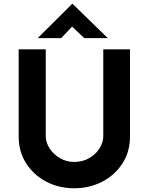

<svg xmlns="http://www.w3.org/2000/svg" viewBox="-20 -1000 796 1028"><path d="M225 -272Q225 -237 246 -205Q267 -173 301.5 -153Q336 -133 377 -133Q422 -133 457 -153Q492 -173 512.5 -205Q533 -237 533 -272V-736H676V-269Q676 -188 636 -125.5Q596 -63 528 -27.5Q460 8 377 8Q295 8 227.5 -27.5Q160 -63 120 -125.5Q80 -188 80 -269V-736H225ZM431 -796 353 -870 387 -880 308 -796H182L367 -980H368L557 -796Z"/></svg>

Font: Josefin Sans Thin
Style: Bold
Weight: 700
Version: Version 2.000